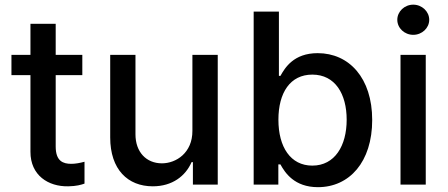

<svg xmlns="http://www.w3.org/2000/svg" viewBox="-20 -776 1881 807"><path d="M326 -545.5H214.1V-676.1H108V-545.5H28.1V-460.2H108V-138.1C107.6 -39.1 183.2 8.9 267 7.1C300.8 6.7 322.4 0.4 335.2 -4.3V-96.2C316.1 -90.9 296.5 -87.4 279.5 -87.4C245 -87.4 214.1 -98.7 214.1 -160.2V-460.2H326Z M788.7 -226.2C789.1 -133.5 720.2 -89.5 660.5 -89.5C594.8 -89.5 549.4 -137.1 549.4 -211.3V-545.5H443.2V-198.5C443.2 -63.2 517.4 7.1 622.2 7.1C704.2 7.1 759.9 -36.2 785.2 -94.5H790.8V0H895.2V-545.5H788.7Z M1046.2 0H1149.9V-84.9H1158.7C1177.9 -50.1 1217 10.7 1316.4 10.7C1448.5 10.7 1544.4 -95.2 1544.4 -271.7C1544.4 -448.5 1447.1 -552.6 1315.3 -552.6C1214.1 -552.6 1177.6 -490.8 1158.7 -457H1152.3V-727.3H1046.2ZM1150.2 -272.7C1150.2 -386.7 1199.9 -462.4 1292.6 -462.4C1388.8 -462.4 1437.1 -381 1437.1 -272.7C1437.1 -163.4 1387.4 -79.9 1292.6 -79.9C1201.3 -79.9 1150.2 -158 1150.2 -272.7Z M1663.4 0H1769.5V-545.5H1663.4ZM1649.9 -692.8C1649.9 -658 1680 -629.6 1717 -629.6C1753.6 -629.6 1784.1 -658 1784.1 -692.8C1784.1 -727.6 1753.6 -756.4 1717 -756.4C1680 -756.4 1649.9 -727.6 1649.9 -692.8Z"/></svg>

Font: Magic Ui Pro Medium
Style: Regular
Weight: 500
Designer: Stefan Endress, Andreas Faust
Version: Version 1.000;FEAKit 1.0